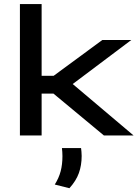

<svg xmlns="http://www.w3.org/2000/svg" viewBox="-20 -680 704 964"><path d="M501.5 0 248.5 -210H168.5V-299.5H249.5L493.5 -479H639L331 -247.5V-270L650.5 0ZM80 0V-659.5H189V0ZM387 63.5Q388 71.5 389 82Q390 92.5 390 103Q390 150 376 189Q362 228 328.5 265L255 246.5Q275.5 214 284.5 180Q293.5 146 293.5 104Q293.5 93 292.8 83.2Q292 73.5 291 63.5Z"/></svg>

Font: Anek Latin Expanded Medium
Style: Regular
Weight: 500
Width: 7
Designer: Yesha Goshar
Foundry: Ek Type
Version: Version 1.003